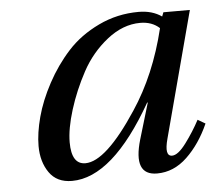

<svg xmlns="http://www.w3.org/2000/svg" viewBox="-43 -549 684 607"><g transform="rotate(-5 299.0 -245.0)"><path d="M66 -107Q66 -148 79.5 -198.5Q93 -249 122 -303Q151 -357 191 -401Q231 -445 290.5 -473.5Q350 -502 418 -502Q461 -502 491 -481L496 -494H580L474 -95Q459 -40 484 -40Q503 -40 529 -75Q555 -110 574 -146L598 -132Q570 -69 527.5 -28.5Q485 12 432 12Q355 12 388 -100L422 -214H420Q291 12 162 12Q114 12 90 -22.5Q66 -57 66 -107ZM165 -110Q165 -40 209 -40Q274 -40 374 -192Q446 -300 481 -445Q457 -467 420 -467Q365 -467 314.5 -427Q264 -387 233 -329.5Q202 -272 183.5 -212.5Q165 -153 165 -110Z"/></g></svg>

Font: Lingua Franca
Style: Italic
Weight: 400
Italic angle: -13°
Version: Version 1.19